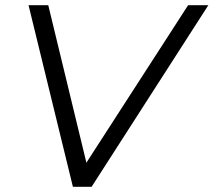

<svg xmlns="http://www.w3.org/2000/svg" viewBox="-20 -720 823 740"><path d="M783 -700 333 0H261L90 -700H166L313 -93L705 -700Z"/></svg>

Font: Montserrat Alternates
Style: Italic
Weight: 400
Italic angle: -11.3°
Designer: Julieta Ulanovsky
Foundry: Julieta Ulanovsky
Version: Version 7.200